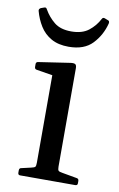

<svg xmlns="http://www.w3.org/2000/svg" viewBox="-82 -757 498 803"><g transform="rotate(10 166.5 -355.0)"><path d="M122 0V-317H214V0ZM62 0Q53 0 53 -10V-20Q53 -30 63 -31L102 -40Q116 -43 119 -47Q122 -51 122 -65V-180H214V-64Q214 -51 217.5 -47Q221 -43 235 -41L297 -30Q306 -29 306 -19V-9Q306 0 296 0ZM122 -317V-463L140 -433L54 -447Q45 -448 45 -458V-470Q45 -479 55 -480L188 -500Q202 -502 208 -498.5Q214 -495 214 -482V-317ZM168 -565Q124 -565 94 -582Q64 -599 46 -628Q28 -657 19 -691Q17 -699 26 -704L40 -709Q48 -712 52 -703Q69 -673 95.5 -651.5Q122 -630 168 -630Q214 -630 241.5 -651.5Q269 -673 285 -704Q289 -712 298 -708L311 -703Q319 -701 317 -690Q304 -639 269 -602Q234 -565 168 -565Z"/></g></svg>

Font: Hahmlet
Style: Regular
Weight: 400
Designer: Minjoo Ham & Mark Frömberg
Foundry: hypertype
Version: Version 1.002